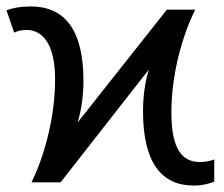

<svg xmlns="http://www.w3.org/2000/svg" viewBox="-20 -566 695 596"><path d="M581 10C607 10 627 5 645 -2V-71C635 -67 617 -63 601 -63C548 -63 512 -99 512 -216C512 -342 549 -462 586 -536H498L221 -186C234 -228 239 -275 239 -316C239 -474 180 -546 76 -546C43 -546 18 -541 0 -534L24 -465C33 -469 45 -473 63 -473C110 -473 151 -432 151 -320C151 -194 114 -74 78 0H168L442 -350C429 -309 424 -261 424 -220C424 -62 481 10 581 10Z"/></svg>

Font: Noto Sans Math
Style: Regular
Weight: 400
Designer: Monotype Design Team, Delve Withrington, Jeff Kellem
Foundry: Monotype Imaging Inc., Delve Fonts LLC
Version: Version 3.000